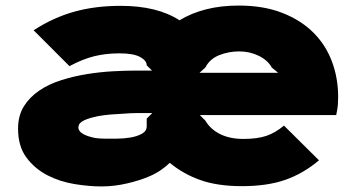

<svg xmlns="http://www.w3.org/2000/svg" viewBox="-20 -660 1282 691"><path d="M1197 -311Q1197 -297 1196 -283Q1195 -269 1190 -246H699L719 -226Q737 -195 772 -177.5Q807 -160 856 -160Q906 -160 938.5 -171Q971 -182 1002 -208L1128 -83Q1071 -35 1006 -12.5Q941 10 851 10Q763 10 701 -12Q639 -34 591 -74Q578 -61 559 -48Q540 -35 519 -26Q488 -12 440 -0.5Q392 11 345 11Q301 11 248.5 2.5Q196 -6 151 -29Q106 -52 75.5 -92.5Q45 -133 45 -197Q45 -244 66 -277.5Q87 -311 122 -334.5Q157 -358 202 -372Q247 -386 294 -393.5Q341 -401 387 -403.5Q433 -406 471 -406H527L508 -425Q508 -442 484 -455Q460 -468 410 -468Q362 -468 320.5 -458Q279 -448 230 -422L101 -551Q172 -597 247.5 -618Q323 -639 414 -639Q546 -639 626 -587Q669 -613 722 -626.5Q775 -640 839 -640Q928 -640 995 -614Q1062 -588 1107 -543.5Q1152 -499 1174.5 -439Q1197 -379 1197 -311ZM981 -398 958 -417Q944 -443 911.5 -459Q879 -475 841 -475Q803 -475 769 -461.5Q735 -448 719 -417L698 -398ZM528 -253H506Q486 -253 469.5 -253Q453 -253 427 -251Q404 -250 379.5 -248Q355 -246 333 -242Q309 -237 295 -232Q281 -227 273.5 -221.5Q266 -216 264 -210.5Q262 -205 262 -200Q262 -195 266.5 -188.5Q271 -182 282.5 -176Q294 -170 312.5 -165.5Q331 -161 359 -161Q375 -161 400 -161Q425 -161 449 -165Q473 -169 490.5 -178.5Q508 -188 508 -206V-233Z"/></svg>

Font: TypoPRO Sinkin Sans
Style: 900 X Black
Weight: 950
Designer: Keith Bates
Foundry: K-Type
Version: Sinkin Sans (version 1.0)  by Keith Bates   •   © 2014   www